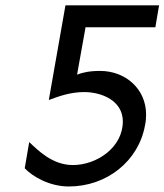

<svg xmlns="http://www.w3.org/2000/svg" viewBox="-20 -674 607 709"><path d="M221.7 -654.3 160.2 -304.7C199.2 -319.3 241.2 -334 291 -334C356.4 -334 433.6 -301.8 433.6 -225.6C433.6 -129.9 337.9 -64.5 249 -64.5C172.9 -64.5 119.1 -120.1 87.9 -149.4L71.3 -52.7C100.6 -21.5 163.1 14.6 234.4 14.6C374 14.6 492.2 -79.1 515.6 -211.9C518.6 -225.6 519.5 -238.3 519.5 -251C519.5 -345.7 443.4 -412.1 349.6 -412.1C309.6 -412.1 285.2 -406.2 264.6 -398.4L295.9 -573.2H553.7L567.4 -654.3Z"/></svg>

Font: Sen-gleads
Style: Italic
Weight: 400
Designer: Kosal Sen, Philatype
Foundry: Philatype
Version: Version 1.004; ttfautohint (v1.8.3)